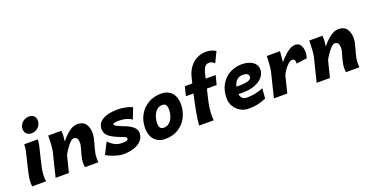

<svg xmlns="http://www.w3.org/2000/svg" viewBox="-35 -1517 4315 2256"><g transform="rotate(-20 2123.0 -388.5)"><path d="M332.5 -784.7Q369.6 -784.7 392.1 -762.7Q414.6 -740.7 414.6 -706.1Q414.6 -673.8 398.9 -646.7Q383.3 -619.6 355.7 -603.8Q328.1 -587.9 293.9 -587.9Q257.3 -587.9 234.4 -610.6Q211.4 -633.3 211.4 -668.9Q211.4 -700.7 227.5 -727.3Q243.7 -753.9 271.2 -769.3Q298.8 -784.7 332.5 -784.7ZM309.6 -340.8Q295.9 -288.1 292 -270L270 -175.3Q256.3 -108.9 256.3 -58.1Q256.3 -24.9 263.2 0H87.9Q84.5 -20 84.5 -43.5Q84.5 -80.1 90.6 -115.2Q96.7 -150.4 106 -190.9L125 -270.5L135.7 -313.5Q151.9 -375 160.2 -416.5Q168.5 -458 168.5 -496.6H337.9Q336.4 -458 329.6 -424.3Q322.8 -390.6 309.6 -340.8Z M743.2 -52.2Q743.2 -79.1 748 -100.6Q756.3 -150.4 774.4 -207Q783.2 -237.8 786.9 -253.7Q790.5 -269.5 790.5 -287.1Q790.5 -325.7 778.1 -344.7Q765.6 -363.8 735.8 -363.8Q710.9 -363.8 670.9 -315.4Q630.9 -267.1 599.1 -209L546.4 0H380.4L455.1 -301.8Q460.9 -325.2 464.6 -378.4Q468.3 -431.6 468.3 -470.2V-496.6H633.3Q635.7 -479 635.7 -447.8Q635.7 -440.4 634.3 -427Q632.8 -413.6 631.3 -400.4Q630.4 -390.1 629.2 -380.9Q627.9 -371.6 627.4 -363.3Q680.2 -431.2 733.2 -468.8Q786.1 -506.3 833.5 -506.3Q905.3 -506.3 937.3 -460.7Q969.2 -415 969.2 -347.7Q969.2 -317.9 962.4 -285.9Q955.6 -253.9 941.4 -204.6Q934.6 -180.7 928 -155Q921.4 -129.4 917.5 -107.9Q912.6 -84.5 912.6 -40Q912.6 -22.9 915 0H747.1Q743.2 -21 743.2 -52.2Z M1305.7 -377Q1274.9 -377 1254.2 -372.3Q1233.4 -367.7 1233.4 -359.4Q1233.4 -345.7 1259.8 -331.1Q1286.1 -316.4 1343.3 -295.4Q1419.9 -265.6 1454.1 -233.4Q1488.3 -201.2 1488.3 -156.7Q1488.3 -105 1454.1 -66.7Q1419.9 -28.3 1360.6 -8.1Q1301.3 12.2 1228 12.2Q1189.9 12.2 1147.5 0.5Q1105 -11.2 1070.3 -26.6Q1035.6 -42 1017.1 -53.7L1089.8 -196.3Q1123 -161.1 1162.8 -139.2Q1202.6 -117.2 1254.9 -117.2Q1283.7 -117.2 1299.6 -119.4Q1315.4 -121.6 1323.5 -128.2Q1331.5 -134.8 1331.5 -147.9Q1331.5 -156.2 1325.4 -161.6Q1319.3 -167 1303 -173.8Q1286.6 -180.7 1237.3 -199.7Q1183.1 -221.7 1149.7 -243.4Q1116.2 -265.1 1099.6 -292Q1083 -318.8 1083 -354.5Q1083 -410.6 1121.6 -444.6Q1160.2 -478.5 1217 -492.4Q1273.9 -506.3 1335.4 -506.3Q1389.2 -506.3 1440.2 -495.1Q1491.2 -483.9 1520 -468.3L1466.8 -332.5Q1439 -353.5 1398.4 -365.2Q1357.9 -377 1305.7 -377Z M1881.3 -506.3Q1937.5 -506.3 1978 -482.4Q2018.6 -458.5 2039.6 -414.3Q2060.5 -370.1 2060.5 -310.5Q2060.5 -223.1 2023.2 -149.4Q1985.8 -75.7 1915.5 -31.7Q1845.2 12.2 1750.5 12.2Q1693.8 12.2 1652.6 -12.5Q1611.3 -37.1 1589.6 -82.5Q1567.9 -127.9 1567.9 -189Q1567.9 -276.4 1606.9 -348.9Q1646 -421.4 1717.3 -463.9Q1788.6 -506.3 1881.3 -506.3ZM1720.2 -189.5Q1720.2 -118.2 1778.8 -118.2Q1818.8 -118.2 1848.1 -143.8Q1877.4 -169.4 1892.3 -211.2Q1907.2 -252.9 1907.2 -299.3Q1907.2 -338.9 1894 -357.4Q1880.9 -376 1849.6 -376Q1806.6 -376 1777.6 -347.4Q1748.5 -318.8 1734.4 -275.6Q1720.2 -232.4 1720.2 -189.5Z M2175.8 -492.2H2268.6L2287.6 -568.8Q2304.2 -635.7 2341.6 -685.3Q2378.9 -734.9 2432.6 -761.7Q2486.3 -788.6 2551.3 -788.6Q2577.6 -788.6 2612.3 -778.3Q2647 -768.1 2666.5 -753.9L2602.1 -622.1Q2590.8 -637.7 2572.5 -646.2Q2554.2 -654.8 2537.1 -654.8Q2503.4 -654.8 2482.9 -629.9Q2462.4 -605 2448.7 -547.4L2436 -492.2H2561L2531.7 -377.4H2409.2L2377 -240.2Q2365.7 -193.8 2359.9 -143.8Q2354 -93.8 2354 -53.7Q2354 -20.5 2358.4 0H2175.3Q2183.1 -121.6 2241.7 -377.4H2147Z M2788.1 12.2Q2740.2 12.2 2693.8 -12.5Q2647.5 -37.1 2617.7 -83.7Q2587.9 -130.4 2587.9 -191.9Q2587.9 -291 2630.1 -362.3Q2672.4 -433.6 2740.7 -470Q2809.1 -506.3 2886.7 -506.3Q2943.4 -506.3 2986.3 -490.5Q3029.3 -474.6 3053.2 -444.3Q3077.1 -414.1 3077.1 -372.6Q3077.1 -323.7 3042.2 -281.5Q3007.3 -239.3 2942.1 -213.9Q2877 -188.5 2790 -188.5Q2763.2 -188.5 2736.3 -190.4Q2745.1 -117.2 2815.9 -117.2Q2869.6 -117.2 2917.7 -126.2Q2965.8 -135.3 3022 -158.7L3012.7 -33.2Q2944.3 -5.4 2897 3.4Q2849.6 12.2 2788.1 12.2ZM2770.5 -279.8Q2831.5 -279.8 2866.9 -286.9Q2902.3 -293.9 2917.2 -307.1Q2932.1 -320.3 2932.1 -340.8Q2932.1 -362.3 2913.3 -373.8Q2894.5 -385.3 2857.9 -385.3Q2816.9 -385.3 2786.1 -359.1Q2755.4 -333 2742.7 -280.8Q2761.2 -279.8 2770.5 -279.8Z M3109.9 0 3184.6 -301.8Q3190.9 -326.7 3196.3 -389.4Q3201.7 -452.1 3201.7 -470.2V-496.6H3366.7Q3366.7 -482.4 3359.4 -407.2L3355.5 -362.8Q3406.7 -425.8 3459.7 -466.1Q3512.7 -506.3 3559.6 -506.3Q3602.5 -506.3 3624.8 -471.4Q3647 -436.5 3647 -377.4Q3647 -363.8 3640.6 -338.4Q3637.2 -321.8 3635.3 -311L3500.5 -293L3501 -311Q3501 -332.5 3491.7 -342.5Q3482.4 -352.5 3461.4 -352.5Q3441.9 -352.5 3414.1 -327.4Q3386.2 -302.2 3361.8 -267.3Q3337.4 -232.4 3328.6 -206.5L3277.3 0Z M4007.3 -52.2Q4007.3 -79.1 4012.2 -100.6Q4020.5 -150.4 4038.6 -207Q4047.4 -237.8 4051 -253.7Q4054.7 -269.5 4054.7 -287.1Q4054.7 -325.7 4042.2 -344.7Q4029.8 -363.8 4000 -363.8Q3975.1 -363.8 3935.1 -315.4Q3895 -267.1 3863.3 -209L3810.5 0H3644.5L3719.2 -301.8Q3725.1 -325.2 3728.8 -378.4Q3732.4 -431.6 3732.4 -470.2V-496.6H3897.5Q3899.9 -479 3899.9 -447.8Q3899.9 -440.4 3898.4 -427Q3897 -413.6 3895.5 -400.4Q3894.5 -390.1 3893.3 -380.9Q3892.1 -371.6 3891.6 -363.3Q3944.3 -431.2 3997.3 -468.8Q4050.3 -506.3 4097.7 -506.3Q4169.4 -506.3 4201.4 -460.7Q4233.4 -415 4233.4 -347.7Q4233.4 -317.9 4226.6 -285.9Q4219.7 -253.9 4205.6 -204.6Q4198.7 -180.7 4192.1 -155Q4185.5 -129.4 4181.6 -107.9Q4176.8 -84.5 4176.8 -40Q4176.8 -22.9 4179.2 0H4011.2Q4007.3 -21 4007.3 -52.2Z"/></g></svg>

Font: Lesson One Extra
Style: Italic
Weight: 800
Italic angle: -14°
Designer: But Ko, Victor Gaultney, Annie Olsen, Julie Remington, Don Collingsworth, Eric Hays, Becca Hirsbrunner
Version: Version 1.100